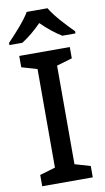

<svg xmlns="http://www.w3.org/2000/svg" viewBox="-106 -988 566 1036"><g transform="rotate(-10 177.0 -470.5)"><path d="M233 -941H119C93 -896 33 -831 -4 -793V-781H67C102 -803 140 -834 175 -870C211 -834 251 -802 286 -781H358V-793C321 -830 258 -896 233 -941ZM315 0V-62L230 -87V-627L315 -652V-714H38V-652L123 -627V-87L38 -62V0Z"/></g></svg>

Font: Noto Sans Medefaidrin Medium
Style: Regular
Weight: 500
Designer: Dalton Maag Ltd
Foundry: Dalton Maag Ltd
Version: Version 1.002